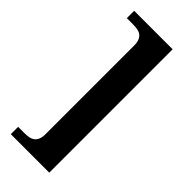

<svg xmlns="http://www.w3.org/2000/svg" viewBox="-282 -805 977 977"><g transform="rotate(45 207.0 -316.0)"><path d="M37.1 -759.8H314V127.9H37.1V75.2H80.1Q97.2 75.2 112.3 72.8Q127.4 70.3 138.2 62.5Q148.9 55.2 155.5 40.8Q162.1 26.4 162.1 2.9V-634.8Q162.1 -658.7 155.5 -672.9Q148.9 -687 138.2 -694.8Q127.4 -702.1 112.3 -704.6Q97.2 -707 80.1 -707H37.1Z"/></g></svg>

Font: Sitara
Style: Bold
Weight: 700
Designer: Neelakash Kshetrimayum
Foundry: Neelakash Kshetrimayum
Version: Version 1.000;PS Version 1.000;PS 1.0;hotconv 1.;hotconv 1.0